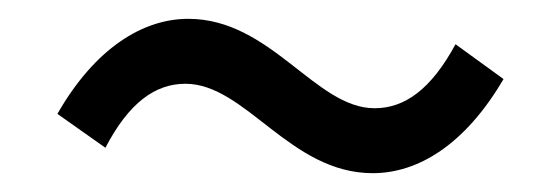

<svg xmlns="http://www.w3.org/2000/svg" viewBox="-20 -471 595 204"><path d="M376 -287C424 -287 474 -317 515 -387L464 -424C438 -376 410 -356 378 -356C315 -356 268 -451 180 -451C132 -451 81 -420 41 -350L92 -314C117 -362 145 -382 177 -382C241 -382 288 -287 376 -287Z"/></svg>

Font: Source Han Sans KR
Style: Regular
Weight: 400
Designer: Ryoko NISHIZUKA 西塚涼子 (kana, bopomofo & ideographs); Paul D. Hunt (Latin, Greek & Cyrillic); Sandoll Communications 산돌커뮤니
Foundry: Adobe
Version: Version 2.004;hotconv 1.0.118;makeotfexe 2.5.65603